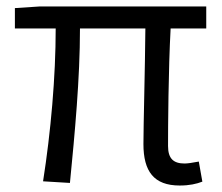

<svg xmlns="http://www.w3.org/2000/svg" viewBox="-20 -560 685 593"><path d="M535 13C565 13 587 8 605 1L594 -61C573 -57 559 -55 550 -55C516 -55 499 -70 499 -109C499 -165 500 -345 507 -472H617V-540H102L26 -535V-472H152C152 -323 137 -153 113 0L196 5C211 -148 227 -317 227 -472H429C428 -350 423 -174 423 -115C423 -31 455 13 535 13Z"/></svg>

Font: Noto Sans CJK SC DemiLight
Style: Regular
Weight: 350
Designer: Ryoko NISHIZUKA 西塚涼子 (kana, bopomofo & ideographs); Paul D. Hunt (Latin, Greek & Cyrillic); Sandoll Communications 산돌커뮤니
Foundry: Adobe
Version: Version 2.004;hotconv 1.0.118;makeotfexe 2.5.65603